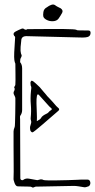

<svg xmlns="http://www.w3.org/2000/svg" viewBox="-20 -826 421 850"><path d="M353 3Q342 1 328.5 -1Q315 -3 308 -3L152 0H141Q136 0 130.5 3Q125 6 120 2Q118 0 105.5 0Q93 0 79.5 -0.5Q66 -1 59 -1Q50 -1 44.5 -15.5Q39 -30 40 -37Q41 -62 40.5 -101.5Q40 -141 40 -180Q40 -219 40 -244Q40 -252 45 -264Q46 -266 46.5 -283Q47 -300 47.5 -323Q48 -346 48 -365Q48 -384 48 -390Q48 -394 46.5 -397.5Q45 -401 43 -405Q37 -415 43 -424Q47 -433 43 -438Q42 -440 45 -444Q48 -448 48 -452Q49 -469 48.5 -498Q48 -527 48 -544Q45 -550 43.5 -560.5Q42 -571 43 -594Q44 -617 47 -661Q47 -665 43 -667Q35 -679 49 -686.5Q63 -694 76 -699Q83 -701 87 -697Q95 -692 101 -697Q214 -698 263.5 -697.5Q313 -697 318 -694Q322 -691 332.5 -691.5Q343 -692 371 -691Q381 -691 381 -681Q381 -669 372 -664Q363 -659 336 -660L97 -666Q74 -666 74 -645Q70 -614 71 -601Q72 -588 76 -582Q76 -575 72.5 -570Q69 -565 69 -551Q74 -545 76 -538Q78 -531 78 -523V-339Q78 -325 70 -314Q68 -311 68.5 -306.5Q69 -302 69 -298L70 -36Q70 -32 74 -29.5Q78 -27 82 -29Q94 -38 108.5 -35Q123 -32 136 -30Q138 -30 141.5 -29Q145 -28 148 -29Q154 -31 160 -32Q166 -33 173 -29Q175 -28 192 -27.5Q209 -27 233 -27.5Q257 -28 280.5 -28.5Q304 -29 321 -30Q338 -31 341 -31H367Q377 -31 379.5 -20.5Q382 -10 374 -2Q372 -1 364 1.5Q356 4 353 3ZM124 -240Q120 -240 117 -244Q114 -248 114 -250Q113 -254 113 -257Q113 -260 113 -264Q114 -268 115.5 -273Q117 -278 118 -282Q119 -288 117 -293.5Q115 -299 116 -305Q119 -334 116.5 -363Q114 -392 117 -421L118 -431Q120 -441 116 -447Q116 -452 115 -458Q114 -464 120 -469Q128 -467 139 -456Q150 -445 156 -440Q161 -434 171.5 -421.5Q182 -409 184 -407Q189 -400 194 -395.5Q199 -391 203 -386L214 -374Q219 -369 223.5 -363Q228 -357 236 -350Q246 -343 239 -336Q225 -324 206 -307.5Q187 -291 169 -275.5Q151 -260 138.5 -250Q126 -240 124 -240ZM143 -290Q145 -290 145.5 -290.5Q146 -291 147 -292Q158 -297 161.5 -303.5Q165 -310 171 -314Q178 -319 185 -322Q192 -325 196 -330Q199 -334 202.5 -336Q206 -338 208 -340Q211 -343 207 -347Q203 -351 198 -355L153 -405Q146 -413 143.5 -401.5Q141 -390 141.5 -368.5Q142 -347 143 -325Q144 -303 143 -290ZM212 -732Q198 -732 186.5 -738Q175 -744 172 -752Q170 -758 172 -772.5Q174 -787 188 -794Q197 -801 207 -804.5Q217 -808 224 -803Q229 -799 236 -795.5Q243 -792 249 -789Q261 -780 255 -769Q248 -756 239.5 -744Q231 -732 212 -732Z"/></svg>

Font: Sankofa Display
Style: Regular
Weight: 400
Designer: Batsirai Madzonga
Foundry: Batsirai Madzonga
Version: Version 1.000; ttfautohint (v1.8.4.7-5d5b)